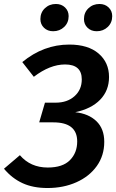

<svg xmlns="http://www.w3.org/2000/svg" viewBox="-42 -930 585 965"><path d="M506 -543Q506 -475 461.5 -429Q417 -383 336 -366Q403 -359 442.5 -321Q482 -283 482 -217Q482 -148 444.5 -95.5Q407 -43 342 -14Q277 15 197 15Q124 15 71 -9.5Q18 -34 -22 -82L58 -150Q111 -88 198 -88Q273 -88 309.5 -125Q346 -162 346 -219Q346 -315 226 -315H155L184 -414H238Q296 -414 332.5 -446.5Q369 -479 369 -531Q369 -606 285 -606Q209 -606 128 -544L70 -618Q177 -706 306 -706Q401 -706 453.5 -661Q506 -616 506 -543ZM161 -834Q161 -867 183.5 -888.5Q206 -910 239 -910Q267 -910 285 -892.5Q303 -875 303 -849Q303 -816 280.5 -794.5Q258 -773 225 -773Q197 -773 179 -790.5Q161 -808 161 -834ZM380 -834Q380 -867 402.5 -888.5Q425 -910 458 -910Q486 -910 504 -892.5Q522 -875 522 -849Q522 -816 499.5 -794.5Q477 -773 444 -773Q416 -773 398 -790.5Q380 -808 380 -834Z"/></svg>

Font: FiraGO Medium
Style: Italic
Weight: 500
Italic angle: -8°
Designer: bBox Type GmbH
Foundry: bBox Type GmbH
Version: Version 1.001